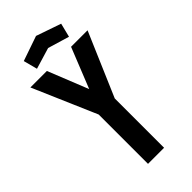

<svg xmlns="http://www.w3.org/2000/svg" viewBox="-272 -930 988 988"><g transform="rotate(-45 222.0 -436.5)"><path d="M164 -359 14 -706H134L222 -486L310 -706H430L281 -359V0H164ZM86 -826 222 -873 358 -826 339 -750 222 -785 106 -750Z"/></g></svg>

Font: Lineal Medium
Style: Regular
Weight: 600
Designer: Created by Frank Adebiaye with contributions from Anton Moglia & Ariel Martín Pérez
Created by Frank ADEBIAYE with FontF
Foundry: Velvetyne Type Foundry
Version: Version 2.000